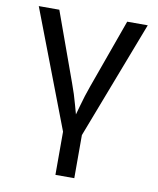

<svg xmlns="http://www.w3.org/2000/svg" viewBox="-84 -607 721 876"><g transform="rotate(10 277.0 -168.5)"><path d="M234.9 9.3 24.4 -541H119.6L234.9 -221.7Q252.9 -173.3 265.6 -125.5Q278.3 -77.6 292.5 -32.7H262.2Q275.9 -77.6 288.8 -125.5Q301.8 -173.3 319.3 -221.7L434.1 -541H529.3L318.4 9.3ZM232.9 204.1V-3.9H320.3V204.1Z"/></g></svg>

Font: Inter 17pt
Style: Regular
Weight: 400
Version: Version 4.001;git-66647c0bb